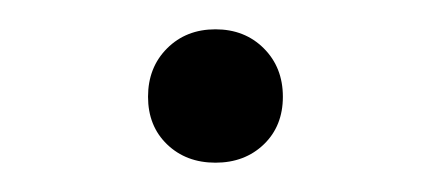

<svg xmlns="http://www.w3.org/2000/svg" viewBox="-20 -298 293 131"><path d="M160 -199.5Q147 -187 127 -187Q107 -187 94 -199.5Q81 -212 81 -232Q81 -252 94 -265Q107 -278 127 -278Q147 -278 160 -265Q173 -252 173 -232Q173 -212 160 -199.5Z"/></svg>

Font: EauTestSC Semilight
Style: Regular
Weight: 300
Designer: Christian Thalmann (Catharsis Fonts)
Version: Version 0.001;PS 000.001;hotconv 1.0.88;makeotf.lib2.5.64775